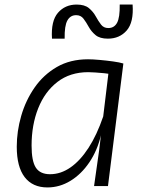

<svg xmlns="http://www.w3.org/2000/svg" viewBox="-20 -816 635 842"><path d="M392.5 0 414.5 -155 456 -499 459 -524.5 521 -537.5 453.5 0ZM188 6Q123 6 88.2 -39.2Q53.5 -84.5 53.5 -172.5Q53.5 -240 73 -307.8Q92.5 -375.5 131.5 -431.8Q170.5 -488 229 -522Q287.5 -556 366 -556Q387 -556 417.2 -553.2Q447.5 -550.5 476.2 -546.5Q505 -542.5 521 -537.5L501.5 -484.5Q491.5 -487.5 474 -490.2Q456.5 -493 436.2 -495Q416 -497 397.5 -498.2Q379 -499.5 367 -499.5Q287.5 -499.5 232 -456.8Q176.5 -414 147.5 -341Q118.5 -268 118.5 -177.5Q118.5 -109.5 137.2 -80.8Q156 -52 199.5 -52Q246.5 -52 289.2 -81.8Q332 -111.5 368.5 -168Q405 -224.5 432.5 -305L440 -260L423 -224Q407 -156 371.8 -104Q336.5 -52 289 -23Q241.5 6 188 6ZM453 -646.5Q418 -646.5 399.2 -662Q380.5 -677.5 369.2 -698Q358 -718.5 346.2 -734Q334.5 -749.5 314 -749.5Q288.5 -749.5 275.5 -726.2Q262.5 -703 263.5 -646.5H208Q203 -724 234.2 -760Q265.5 -796 316 -796Q351 -796 369.8 -780.5Q388.5 -765 399.8 -744.5Q411 -724 422.8 -708.5Q434.5 -693 455 -693Q481 -693 493.5 -716.2Q506 -739.5 505 -796H561.5Q567 -718.5 535.8 -682.5Q504.5 -646.5 453 -646.5Z"/></svg>

Font: Spline Sans Mono Light
Style: Italic
Weight: 300
Italic angle: -4°
Monospace: yes
Version: Version 1.004